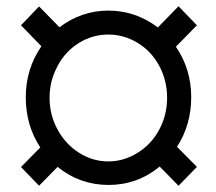

<svg xmlns="http://www.w3.org/2000/svg" viewBox="-20 -574 682 607"><path d="M162.1 -365.2Q136.7 -318.8 136.7 -264.9Q136.7 -210.9 161.9 -164.6Q187 -118.2 230.2 -90.8Q273.4 -63.5 323 -63.7Q372.6 -64 415.5 -91.3Q459 -118.2 483.6 -164.6Q508.3 -210.9 508.3 -265.1Q508.3 -319.3 483.6 -365.5Q459 -411.6 415.5 -438.2Q372.1 -464.8 322.5 -464.8Q272.9 -464.8 230 -438.5Q187 -412.1 162.1 -365.7ZM162.1 -46.4 103.5 13.2 46.4 -45.9 107.4 -107.9Q61.5 -177.2 61.5 -266.6Q61.5 -356 110.8 -427.7L46.4 -494.1L103.5 -553.7L168 -487.8Q237.8 -540.5 323 -540.5Q408.2 -540.5 479 -487.3L544.4 -554.2L602.5 -494.1L536.1 -426.3Q584.5 -355.5 584.5 -267.3Q584.5 -179.2 539.6 -109.9L602.5 -46.4L544.4 13.2L484.9 -47.4Q414.1 10.7 323.2 10.7Q232.4 10.7 162.1 -46.4Z"/></svg>

Font: Yantramanav
Style: Regular
Weight: 400
Version: Version 1.000;PS 1.0;hotconv 1.0.72;makeotf.lib2.5.5900; ttf